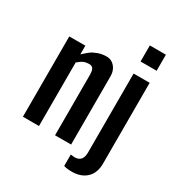

<svg xmlns="http://www.w3.org/2000/svg" viewBox="-227 -991 1202 1294"><g transform="rotate(30 373.5 -344.0)"><path d="M344.7 -633.8Q382.3 -633.8 407.2 -604.5Q432.1 -575.2 432.1 -532.7V0H307.1V-468.8Q307.1 -502 297.9 -516.6Q289.1 -531.2 266.6 -531.2Q244.1 -531.2 226.1 -523.9Q208 -516.6 182.1 -494.6V0H57.1V-625H182.1V-557.6Q210 -583 227.5 -596.7Q245.1 -610.4 276.4 -622.1Q307.6 -633.8 344.7 -633.8ZM557.6 -843.8H682.6V-718.8H557.6ZM526.4 156.2Q485.4 156.2 463.9 147.9V59.1Q481 62.5 495.1 62.5Q557.6 62.5 557.6 -10.3V-625H682.6V3.4Q682.6 76.2 640.6 116.2Q598.6 156.2 526.4 156.2Z"/></g></svg>

Font: Oswald
Style: Book
Weight: 400
Designer: vernon adams
Foundry: vernon adams
Version: Version 1.000